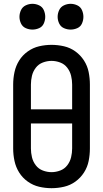

<svg xmlns="http://www.w3.org/2000/svg" viewBox="-20 -978 540 1006"><path d="M150 -823Q168 -823 185 -830.5Q202 -838 209.5 -855Q217 -872 217 -890Q217 -908 209.5 -925Q202 -942 185 -950Q168 -958 150 -958Q132 -958 115 -950Q98 -942 90 -925Q82 -908 82 -890Q82 -872 90 -855Q98 -838 115 -830.5Q132 -823 150 -823ZM350 -823Q368 -823 385 -830.5Q402 -838 409.5 -855Q417 -872 417 -890Q417 -908 409.5 -925Q402 -942 385 -950Q368 -958 350 -958Q332 -958 315 -950Q298 -942 290 -925Q282 -908 282 -890Q282 -872 290 -855Q298 -838 315 -830.5Q332 -823 350 -823ZM250 8Q283 8 315.5 0.5Q348 -7 375 -26.5Q402 -46 420 -74Q438 -102 444.5 -134.5Q451 -167 451 -200V-535Q451 -568 444.5 -600.5Q438 -633 420 -661Q402 -689 375 -708.5Q348 -728 315.5 -735.5Q283 -743 250 -743Q217 -743 185 -735.5Q153 -728 125.5 -708.5Q98 -689 80.5 -661Q63 -633 56 -600.5Q49 -568 49 -535V-200Q49 -167 56 -134.5Q63 -102 80.5 -74Q98 -46 125.5 -26.5Q153 -7 185 0.5Q217 8 250 8ZM250 -76Q227 -76 204.5 -84.5Q182 -93 167.5 -112Q153 -131 147.5 -154Q142 -177 142 -200V-331H358V-200Q358 -177 352.5 -154Q347 -131 332.5 -112Q318 -93 295.5 -84.5Q273 -76 250 -76ZM142 -405V-535Q142 -558 147.5 -581Q153 -604 167.5 -623Q182 -642 204.5 -650.5Q227 -659 250 -659Q273 -659 295.5 -650.5Q318 -642 332.5 -623Q347 -604 352.5 -581Q358 -558 358 -535V-405Z"/></svg>

Font: Iosevka SS08 Medium
Style: Regular
Weight: 500
Monospace: yes
Designer: Belleve Invis
Foundry: Belleve Invis
Version: Version 3.4.3; ttfautohint (v1.8.3)